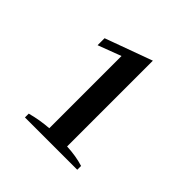

<svg xmlns="http://www.w3.org/2000/svg" viewBox="-125 -815 641 641"><g transform="rotate(45 195.5 -494.0)"><path d="M78 -294Q119 -305 161 -308V-649L79 -618V-651L246 -712V-307Q290 -305 325 -294V-276H78Z"/></g></svg>

Font: Trirong
Style: Regular
Weight: 400
Designer: Katatrad Team
Foundry: CadsonDemak
Version: Version 1.001